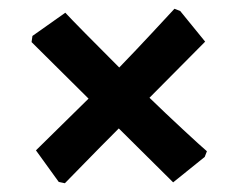

<svg xmlns="http://www.w3.org/2000/svg" viewBox="-20 -472 546 438"><path d="M321 -249Q356 -215 397.5 -176.5Q439 -138 452 -127L447 -114L375 -56L251 -179Q207 -135 173 -100Q139 -65 128 -54L114 -57L62 -129L182 -247L52 -376L54 -390L129 -443Q140 -431 174.5 -396Q209 -361 252 -318Q286 -353 326 -396Q366 -439 378 -452L391 -447L448 -377Z"/></svg>

Font: Sahitya
Style: Bold
Weight: 700
Designer: Juan Pablo del Peral
Foundry: Juan Pablo del Peral (http://www.huertatipografica.com)
Version: Version 1.001;PS 001.000;hotconv 1.0.70;makeotf.lib2.5.58329